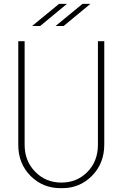

<svg xmlns="http://www.w3.org/2000/svg" viewBox="-20 -964 637 998"><path d="M304 14H294Q202 14 138.5 -50Q75 -114 75 -211V-750H108V-212Q108 -127 163 -71Q218 -15 299 -15Q380 -15 434.5 -70.5Q489 -126 489 -212V-750H522V-213Q522 -115 458.5 -50.5Q395 14 304 14ZM287 -944H328L189 -829H147ZM409 -944H450L311 -829H269Z"/></svg>

Font: Poiret One
Style: Regular
Weight: 400
Designer: Denis Masharov
Foundry: Denis Masharov
Version: Version 1.001